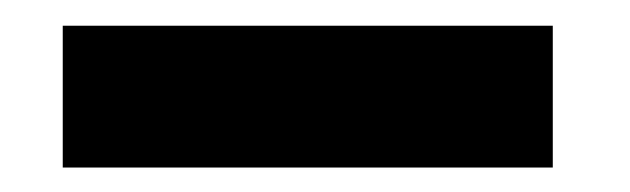

<svg xmlns="http://www.w3.org/2000/svg" viewBox="-20 -316 502 153"><path d="M30 -182.5H420.5V-295.5H30Z"/></svg>

Font: Anybody
Style: Bold
Weight: 700
Designer: Tyler Finck
Foundry: Etcetera Type Company
Version: Version 1.110